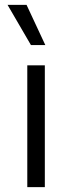

<svg xmlns="http://www.w3.org/2000/svg" viewBox="-20 -768 296 788"><path d="M164 -500V0H92V-500ZM89 -748 166 -583H107L11 -748Z"/></svg>

Font: Kantumruy Pro
Style: Regular
Weight: 400
Designer: Sovichet Tep
Foundry: Sovichet Tep
Version: Version 1.002